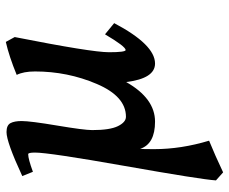

<svg xmlns="http://www.w3.org/2000/svg" viewBox="-83 -448 780 654"><g transform="rotate(-90 307.0 -121.0)"><path d="M46.9 249 19.5 224.6Q22.9 173.3 68.6 -85.4Q114.3 -344.2 114.3 -391.6Q114.3 -415 108.9 -415Q92.8 -415 48.8 -398.9L34.2 -435.1Q149.9 -488.8 184.1 -488.8Q207.5 -488.8 214.6 -475.3Q221.7 -461.9 221.7 -437.5Q221.7 -407.7 206.3 -316.2Q190.9 -224.6 190.9 -196.8Q190.9 -136.7 204.3 -109.4Q217.8 -82 236.3 -82Q305.7 -82 348.1 -181.4Q390.6 -280.8 390.6 -391.6Q390.6 -430.7 378.9 -454.1Q441.9 -480 491.2 -491.2L507.8 -460.9Q456.1 -199.2 456.1 -139.6Q456.1 -84 463.4 -83Q475.6 -83 517.1 -153.3L555.2 -122.1Q481.9 17.1 417.5 17.1Q366.7 17.1 354.5 -81.1Q298.8 17.1 219.7 17.1Q143.6 17.1 127 -33.7Q126 -26.9 126 14.6Q126 105.5 154.8 201.2Q104.5 221.7 46.9 249Z"/></g></svg>

Font: Kelvinch
Style: Bold Italic
Weight: 700
Italic angle: -10°
Designer: Paul James Miller
Foundry: High-Logic / Made with FontCreator
Version: Version 3.30 September 23, 2016